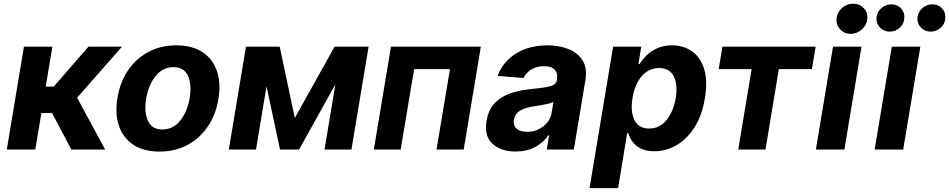

<svg xmlns="http://www.w3.org/2000/svg" viewBox="-20 -793 5032 1018"><path d="M16 0 106.9 -545.5H257.8L222.3 -333.8H264.9L448.9 -545.5H626.8L388.8 -274.9L537.6 0H358.3L256 -193.5H199.6L166.9 0Z M825.6 10.7Q742.2 10.7 687.7 -25Q633.2 -60.7 611 -124.6Q588.8 -188.6 602.6 -273.1Q616.1 -356.9 658.7 -419.7Q701.3 -482.6 767 -517.6Q832.7 -552.6 915.1 -552.6Q998.2 -552.6 1052.9 -516.9Q1107.6 -481.2 1129.8 -417.3Q1152 -353.3 1138.1 -268.5Q1124.6 -185 1081.9 -122.2Q1039.1 -59.3 973.5 -24.3Q908 10.7 825.6 10.7ZM840.9 -106.5Q898.1 -106.5 935.9 -154.1Q973.7 -201.7 985.8 -273.8Q997.2 -344.5 976.6 -390.8Q956 -437.1 899.9 -437.1Q842.3 -437.1 804.5 -389.2Q766.7 -341.3 755 -269.2Q743.6 -198.9 764.4 -152.7Q785.2 -106.5 840.9 -106.5Z M1543 -167.3 1753.9 -545.5H1934.3L1843.4 0H1700.6L1758.2 -345.9L1565.7 0H1464.8L1393.1 -335.2L1337.4 0H1193.2L1284.1 -545.5H1463.1Z M1962 0 2052.9 -545.5H2529.5L2438.6 0H2294.4L2365.8 -426.5H2175.8L2104.4 0Z M2713.8 10.3Q2636 10.3 2591.3 -30.7Q2546.5 -71.7 2559.7 -152.3Q2570 -213.1 2604.4 -247.9Q2638.8 -282.7 2688.4 -299Q2737.9 -315.3 2792.6 -320.3Q2864.3 -327.4 2896.5 -335.4Q2928.6 -343.4 2933.2 -369.3V-371.4Q2938.6 -405.2 2921 -423.7Q2903.4 -442.1 2865.1 -442.1Q2824.6 -442.1 2796.5 -424.4Q2768.5 -406.6 2756 -379.3L2618.3 -390.6Q2646 -465.2 2715.4 -508.9Q2784.8 -552.6 2883.2 -552.6Q2943.5 -552.6 2993.1 -533.4Q3042.6 -514.2 3068.5 -473.5Q3094.5 -432.9 3083.8 -367.9L3022.4 0H2878.9L2891.7 -75.6H2887.4Q2861.5 -37.6 2817.8 -13.7Q2774.1 10.3 2713.8 10.3ZM2774.5 -94.1Q2824.2 -94.1 2860.8 -123Q2897.4 -152 2904.8 -195L2914.1 -252.8Q2904.5 -246.8 2884.9 -242.4Q2865.4 -237.9 2843.9 -234.6Q2822.4 -231.2 2805.8 -228.3Q2764.9 -222.7 2737.4 -206Q2709.9 -189.3 2704.9 -157.3Q2700.3 -126.4 2719.6 -110.3Q2739 -94.1 2774.5 -94.1Z M3105.8 204.5 3230.8 -545.5H3380L3365.1 -453.8H3371.4Q3384.9 -476.2 3407.8 -498.9Q3430.8 -521.7 3464.3 -537.1Q3497.9 -552.6 3543.3 -552.6Q3603.3 -552.6 3648.3 -521.5Q3693.2 -490.4 3713.1 -428.1Q3733 -365.8 3717.3 -272Q3702.4 -180.8 3662.5 -118.1Q3622.5 -55.4 3566.9 -23.3Q3511.4 8.9 3449.2 8.9Q3405.2 8.9 3377.1 -5.7Q3349.1 -20.2 3333.3 -42.4Q3317.5 -64.6 3310.7 -87.4H3305.4L3257.1 204.5ZM3333.5 -272.7Q3321.7 -199.9 3344.3 -155.7Q3366.8 -111.5 3421.5 -111.5Q3477.6 -111.5 3514 -156.4Q3550.4 -201.3 3562.9 -272.7Q3574.2 -343.8 3552.4 -388Q3530.5 -432.2 3474.4 -432.2Q3419.7 -432.2 3382.5 -389Q3345.2 -345.9 3333.5 -272.7Z M3790.5 -426.5 3810.4 -545.5H4304.7L4284.8 -426.5H4109.4L4038.7 0H3894.2L3965.2 -426.5Z M4305.8 0 4396.7 -545.5H4547.9L4457 0ZM4490.1 -613.6Q4456.7 -613.6 4434.7 -637.1Q4412.6 -660.5 4415.1 -693.5Q4418 -726.6 4443.7 -750Q4469.5 -773.4 4502.8 -773.4Q4536.9 -773.4 4559.5 -750Q4582 -726.6 4578.8 -693.5Q4575.6 -660.5 4549.9 -637.1Q4524.1 -613.6 4490.1 -613.6Z M4617.5 0 4708.5 -545.5H4859.7L4768.8 0ZM4915.5 -625.4Q4882.1 -625.4 4861 -649.3Q4839.8 -673.3 4845.5 -706.7Q4850.5 -733.7 4872.9 -751.8Q4895.2 -769.9 4922.2 -769.9Q4956.7 -769.9 4976.7 -746.1Q4996.8 -722.3 4991.1 -688.6Q4987.2 -662.6 4965.4 -644Q4943.5 -625.4 4915.5 -625.4ZM4698.2 -625.4Q4664.8 -625.4 4643.6 -649.7Q4622.5 -674 4628.2 -706.7Q4632.8 -733.7 4655.4 -751.8Q4677.9 -769.9 4704.9 -769.9Q4739.3 -769.9 4759.4 -746.1Q4779.5 -722.3 4773.8 -688.6Q4769.9 -662.6 4748 -644Q4726.2 -625.4 4698.2 -625.4Z"/></svg>

Font: Inter UI
Style: Bold Italic
Weight: 700
Italic angle: 9.39999°
Designer: Rasmus Andersson
Foundry: rsms
Version: 3.2;8d6f07862